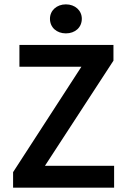

<svg xmlns="http://www.w3.org/2000/svg" viewBox="-20 -860 580 880"><path d="M40 0H503V-100H186L500 -582V-654H69V-554H353L40 -71ZM282 -707C324 -707 355 -734 355 -774C355 -812 324 -840 282 -840C240 -840 209 -812 209 -774C209 -734 240 -707 282 -707Z"/></svg>

Font: Source Sans Pro Semibold
Style: Regular
Weight: 600
Designer: Paul D. Hunt
Foundry: Adobe Systems Incorporated
Version: Version 3.006;hotconv 1.0.111;makeotfexe 2.5.65597